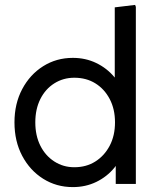

<svg xmlns="http://www.w3.org/2000/svg" viewBox="-20 -750 647 783"><path d="M277 13Q210 13 156 -21Q102 -55 70.5 -114.5Q39 -174 39 -251Q39 -327 70.5 -386.5Q102 -446 156 -480Q210 -514 277 -514Q329 -514 372.5 -493Q416 -472 446.5 -435.5Q477 -399 491 -351V-150Q477 -103 446.5 -66Q416 -29 372.5 -8Q329 13 277 13ZM283 -68Q332 -68 369 -91.5Q406 -115 427.5 -156Q449 -197 449 -251Q449 -305 427.5 -346Q406 -387 369 -410Q332 -433 283 -433Q238 -433 201.5 -410Q165 -387 144.5 -346Q124 -305 124 -251Q124 -197 144.5 -156Q165 -115 201.5 -91.5Q238 -68 283 -68ZM452 0V-179L467 -251L448 -322V-720L531 -730L534 -722V0Z"/></svg>

Font: Fustat Medium
Style: Regular
Weight: 500
Designer: Mohamed Gaber, Khaled Hosny, Laura Garcia Mut
Foundry: Kief Type Foundry, Alif Type Foundry, Hard Type Foundry
Version: Version 1.007